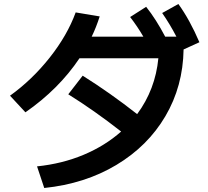

<svg xmlns="http://www.w3.org/2000/svg" viewBox="-20 -875 1040 959"><path d="M585 -218Q451 -323 321 -404L393 -497Q530 -411 665 -305Q756 -428 771 -584H377Q274 -430 107 -314L30 -397Q140 -476 228 -587Q316 -698 358 -813L478 -793Q460 -737 438 -692H696Q667 -742 630 -790L710 -841Q760 -778 805 -692H861Q829 -754 790 -810L871 -855Q928 -776 976 -664L897 -628Q894 -444 806 -294.5Q718 -145 561 -51Q404 43 201 64L165 -44Q291 -57 398 -102Q505 -147 585 -218Z"/></svg>

Font: Enso SemiBold
Style: Regular
Weight: 600
Designer: Coji Morishita
Foundry: UNDERFOREST DESIGN
Version: Version 1.000